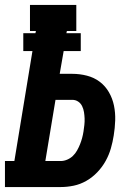

<svg xmlns="http://www.w3.org/2000/svg" viewBox="-35 -755 555 775"><path d="M-15 0V-105H23L96 -549H59V-621H108L110 -630H86V-735H273V-630H235L233 -621H291V-549H222L206 -457H257Q287 -457 316 -449.5Q345 -442 367.5 -425Q390 -408 404.5 -383Q419 -358 425 -329Q431 -300 430 -269Q429 -238 424 -208Q420 -182 412.5 -156Q405 -130 391.5 -105.5Q378 -81 358 -60Q338 -39 313.5 -25Q289 -11 262.5 -5.5Q236 0 210 0ZM148 -105H210Q223 -105 236 -110.5Q249 -116 259 -125.5Q269 -135 276 -147.5Q283 -160 288 -172.5Q293 -185 296.5 -198Q300 -211 302 -224Q304 -237 305.5 -250.5Q307 -264 306.5 -277Q306 -290 304 -302.5Q302 -315 296.5 -326.5Q291 -338 280.5 -345Q270 -352 257 -352H189Z"/></svg>

Font: Iosevka Curly Slab XBdObl
Style: Regular
Weight: 800
Italic angle: -9°
Monospace: yes
Designer: Belleve Invis
Foundry: Belleve Invis
Version: Version 11.1.0; ttfautohint (v1.8.3)